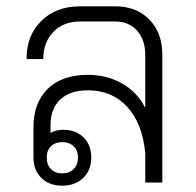

<svg xmlns="http://www.w3.org/2000/svg" viewBox="-20 -578 620 608"><path d="M494 -405V0H440V-93Q431 -187 383 -239.5Q335 -292 258 -292Q202 -292 171 -263Q140 -234 140 -182V-157Q157 -167 180 -167Q220 -167 244.5 -143Q269 -119 269 -79Q269 -39 243.5 -14.5Q218 10 177 10Q136 10 111 -14.5Q86 -39 86 -79V-175Q86 -253 131.5 -297Q177 -341 258 -341Q318 -341 366 -314Q414 -287 439 -238H440V-404Q440 -452 414 -481Q388 -510 345 -510H234Q181 -510 149 -477Q117 -444 117 -391H64Q64 -466 111 -512Q158 -558 234 -558H345Q412 -558 453 -516Q494 -474 494 -405ZM128 -79Q128 -56 141.5 -42.5Q155 -29 177 -29Q200 -29 213.5 -43Q227 -57 227 -79Q227 -101 213.5 -114.5Q200 -128 177 -128Q155 -128 141.5 -115Q128 -102 128 -79Z"/></svg>

Font: Bai Jamjuree Light
Style: Regular
Weight: 300
Designer: Katatrad Aksorn Co.,Ltd.
Foundry: Cadson Demak Co.,Ltd.
Version: Version 1.000; ttfautohint (v1.6)